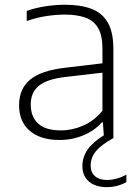

<svg xmlns="http://www.w3.org/2000/svg" viewBox="-20 -568 568 790"><path d="M225 8Q146.5 8 102.5 -29.8Q58.5 -67.5 58.5 -135Q58.5 -202.5 103.8 -240.2Q149 -278 250 -289.5L401.5 -307.5V-367Q401.5 -423 383.2 -453.5Q365 -484 330.2 -496Q295.5 -508 245.5 -508Q212.5 -508 171.8 -502Q131 -496 90 -481.5V-523Q124 -535.5 166.2 -542Q208.5 -548.5 247.5 -548.5Q311 -548.5 355.5 -532Q400 -515.5 423.2 -475.8Q446.5 -436 446.5 -366.5V0Q396 28 374.5 54.5Q353 81 353 113.5Q353 141 370.8 156.8Q388.5 172.5 420 172.5Q460 172.5 500 150.5V181.5Q462.5 202 419.5 202Q372.5 202 345.8 178.8Q319 155.5 319 115.5Q319 79 340 48.2Q361 17.5 407 -11L403.5 -64.5H399Q370 -31 323.8 -11.5Q277.5 8 225 8ZM106.5 -138.5Q106.5 -87.5 137 -59.5Q167.5 -31.5 230.5 -31.5Q277 -31.5 321.5 -50.8Q366 -70 401.5 -112V-269L250.5 -251.5Q173 -242.5 139.8 -215Q106.5 -187.5 106.5 -138.5Z"/></svg>

Font: Encode Sans SemiExpanded SemiExpanded ExtraLight
Style: Regular
Weight: 200
Width: 6
Designer: Multiple Designers
Foundry: Impallari Type
Version: Version 3.000; ttfautohint (v1.8.3) -l 8 -r 50 -G 200 -x 14 